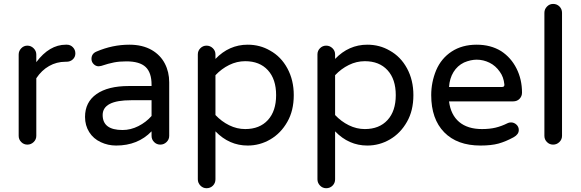

<svg xmlns="http://www.w3.org/2000/svg" viewBox="-20 -739 2991 989"><path d="M76.2 -39.1V-458Q76.2 -476.6 89.4 -490.2Q102.5 -503.9 121.1 -503.9Q139.6 -503.9 153.3 -490.2Q167 -476.6 167 -458V-418.9Q234.4 -508.8 319.3 -508.8H324.2Q342.8 -508.8 355.5 -495.6Q368.2 -482.4 368.2 -463.9Q368.2 -445.3 355 -433.1Q341.8 -420.9 322.3 -420.9H317.4Q271.5 -420.9 232.9 -398.9Q194.3 -377 167 -335.9V-39.1Q167 -20.5 153.3 -7.3Q139.6 5.9 121.1 5.9Q102.5 5.9 89.4 -7.3Q76.2 -20.5 76.2 -39.1Z M499 -6.8Q460.9 -24.4 439.5 -58.6Q418 -92.8 418 -136.7Q418 -212.9 477.1 -254.4Q536.1 -295.9 643.6 -295.9H760.7V-302.7Q760.7 -365.2 730 -394Q699.2 -422.9 630.9 -422.9Q595.7 -422.9 567.4 -417.5Q539.1 -412.1 501 -399.4L488.3 -397.5Q473.6 -397.5 462.4 -408.7Q451.2 -419.9 451.2 -435.5Q451.2 -462.9 477.5 -473.6Q559.6 -508.8 646.5 -508.8Q713.9 -508.8 761.7 -481.4Q806.6 -455.1 829.1 -411.6Q851.6 -368.2 851.6 -315.4V-39.1Q851.6 -20.5 837.9 -7.3Q824.2 5.9 805.7 5.9Q787.1 5.9 773.9 -7.3Q760.7 -20.5 760.7 -39.1V-62.5Q690.4 10.7 578.1 10.7Q536.1 10.7 499 -6.8ZM760.7 -141.6V-222.7H655.3Q508.8 -222.7 508.8 -146.5Q508.8 -69.3 611.3 -69.3Q653.3 -69.3 692.9 -89.4Q732.4 -109.4 760.7 -141.6Z M999 184.6V-459Q999 -477.5 1012.2 -490.7Q1025.4 -503.9 1043.9 -503.9Q1062.5 -503.9 1076.2 -490.7Q1089.8 -477.5 1089.8 -459V-435.5Q1160.2 -508.8 1255.9 -508.8Q1319.3 -508.8 1371.1 -478.5Q1427.7 -447.3 1460.4 -386.7Q1493.2 -326.2 1493.2 -249Q1493.2 -168.9 1460 -111.3Q1426.8 -52.7 1372.6 -21Q1318.4 10.7 1255.9 10.7Q1160.2 10.7 1089.8 -62.5V184.6Q1089.8 204.1 1076.7 217.3Q1063.5 230.5 1043.9 230.5Q1025.4 230.5 1012.2 216.8Q999 203.1 999 184.6ZM1402.3 -249Q1402.3 -331.1 1359.9 -377.4Q1317.4 -423.8 1243.2 -423.8Q1200.2 -423.8 1160.6 -404.3Q1121.1 -384.8 1089.8 -351.6V-146.5Q1121.1 -113.3 1160.6 -93.8Q1200.2 -74.2 1243.2 -74.2Q1317.4 -74.2 1359.9 -120.6Q1402.3 -167 1402.3 -249Z M1615.2 184.6V-459Q1615.2 -477.5 1628.4 -490.7Q1641.6 -503.9 1660.2 -503.9Q1678.7 -503.9 1692.4 -490.7Q1706.1 -477.5 1706.1 -459V-435.5Q1776.4 -508.8 1872.1 -508.8Q1935.5 -508.8 1987.3 -478.5Q2043.9 -447.3 2076.7 -386.7Q2109.4 -326.2 2109.4 -249Q2109.4 -168.9 2076.2 -111.3Q2043 -52.7 1988.8 -21Q1934.6 10.7 1872.1 10.7Q1776.4 10.7 1706.1 -62.5V184.6Q1706.1 204.1 1692.9 217.3Q1679.7 230.5 1660.2 230.5Q1641.6 230.5 1628.4 216.8Q1615.2 203.1 1615.2 184.6ZM2018.6 -249Q2018.6 -331.1 1976.1 -377.4Q1933.6 -423.8 1859.4 -423.8Q1816.4 -423.8 1776.9 -404.3Q1737.3 -384.8 1706.1 -351.6V-146.5Q1737.3 -113.3 1776.9 -93.8Q1816.4 -74.2 1859.4 -74.2Q1933.6 -74.2 1976.1 -120.6Q2018.6 -167 2018.6 -249Z M2201.2 -249Q2201.2 -315.4 2226.6 -377Q2252.9 -438.5 2306.6 -473.6Q2360.4 -508.8 2435.5 -508.8Q2507.8 -508.8 2561.5 -475.6Q2612.3 -442.4 2640.6 -386.2Q2668.9 -330.1 2668.9 -261.7Q2668.9 -243.2 2656.2 -230Q2643.6 -216.8 2623 -216.8H2293Q2301.8 -147.5 2345.2 -110.8Q2388.7 -74.2 2462.9 -74.2Q2502 -74.2 2532.7 -81.5Q2563.5 -88.9 2594.7 -104.5Q2601.6 -108.4 2612.3 -108.4Q2627.9 -108.4 2640.1 -97.2Q2652.3 -85.9 2652.3 -69.3Q2652.3 -46.9 2626 -32.2Q2585 -9.8 2547.9 0.5Q2510.7 10.7 2455.1 10.7Q2335 10.7 2268.1 -57.6Q2201.2 -126 2201.2 -249ZM2578.1 -303.7Q2574.2 -342.8 2554.7 -369.1Q2533.2 -400.4 2501.5 -416Q2469.7 -431.6 2435.5 -431.6Q2404.3 -431.6 2370.1 -417Q2335.9 -400.4 2315.9 -367.7Q2295.9 -335 2293 -291H2566.4Q2579.1 -291 2578.1 -303.7Z M2784.2 -39.1V-672.9Q2784.2 -691.4 2797.4 -705.1Q2810.5 -718.8 2829.1 -718.8Q2848.6 -718.8 2861.8 -705.6Q2875 -692.4 2875 -672.9V-39.1Q2875 -20.5 2861.3 -7.3Q2847.7 5.9 2829.1 5.9Q2810.5 5.9 2797.4 -7.3Q2784.2 -20.5 2784.2 -39.1Z"/></svg>

Font: FakePearl
Style: Regular
Weight: 400
Version: Version 1.2